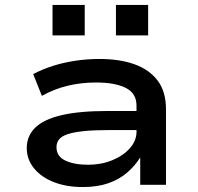

<svg xmlns="http://www.w3.org/2000/svg" viewBox="-20 -746 800 775"><path d="M314 9Q248 9 197 -11Q146 -31 117 -67Q88 -103 88 -148Q88 -197 122 -230.5Q156 -264 228 -281Q300 -298 415 -298H551V-221H421Q361 -221 320.5 -217Q280 -213 255 -205Q230 -197 219 -184Q208 -171 208 -152Q208 -115 243.5 -98Q279 -81 336 -81Q388 -81 432.5 -99Q477 -117 504 -147.5Q531 -178 531 -214V-320Q531 -369 488 -391Q445 -413 367 -413Q308 -413 253.5 -400Q199 -387 149 -359L114 -447Q152 -467 195 -480.5Q238 -494 285.5 -501Q333 -508 381 -508Q463 -508 523 -486.5Q583 -465 616.5 -420.5Q650 -376 650 -305V0H546V-108L545 -109Q525 -77 493.5 -49.5Q462 -22 417.5 -6.5Q373 9 314 9ZM448 -603V-726H578V-603ZM192 -603V-726H322V-603Z"/></svg>

Font: Nunito Sans 7pt Expanded SemiBold
Style: Regular
Weight: 600
Width: 7
Designer: Vernon Adams
Foundry: Vernon Adams
Version: Version 3.101;gftools[0.9.27]